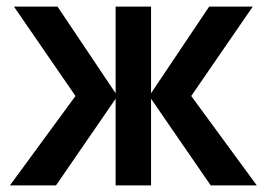

<svg xmlns="http://www.w3.org/2000/svg" viewBox="-20 -560 806 580"><path d="M149.2 0H10L208 -270L22.2 -540H153.8L329.3 -278.3V-540H436.3V-278.3L611.8 -540H743.5L557.7 -270L755.7 0H616.5L436.3 -261.7V0H329.3V-261.7Z"/></svg>

Font: Manrope Variable Light
Style: Regular
Weight: 200
Designer: Mikhail Sharanda
Foundry: Mikhail Sharanda
Version: Version 4.505